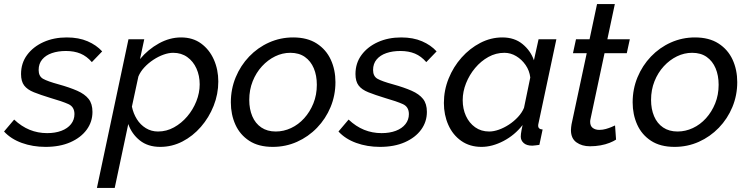

<svg xmlns="http://www.w3.org/2000/svg" viewBox="-44 -716 3703 949"><path d="M181 10Q118 10 64 -9.5Q10 -29 -24 -66L26 -125Q62 -91 102.5 -74.5Q143 -58 189 -58Q229 -58 259.5 -69.5Q290 -81 307 -102.5Q324 -124 324 -152Q324 -188 294 -201.5Q264 -215 205 -232Q156 -247 123.5 -260Q91 -273 75.5 -293.5Q60 -314 60 -350Q60 -404 90 -444.5Q120 -485 171 -508Q222 -531 286 -531Q345 -531 389 -512Q433 -493 461 -462L410 -409Q385 -438 354 -451Q323 -464 282 -464Q243 -464 212.5 -453.5Q182 -443 164.5 -422Q147 -401 147 -370Q147 -339 169 -326.5Q191 -314 246 -299Q300 -284 337.5 -267.5Q375 -251 394 -227Q413 -203 413 -163Q413 -114 384.5 -75Q356 -36 304 -13Q252 10 181 10Z M591 -522H669L648 -424Q688 -472 741.5 -501.5Q795 -531 851 -531Q909 -531 950 -501Q991 -471 1013 -421.5Q1035 -372 1035 -313Q1035 -251 1012 -193Q989 -135 949 -89Q909 -43 857.5 -16.5Q806 10 748 10Q687 10 647 -22Q607 -54 590 -103L523 213H435ZM737 -66Q779 -66 816 -86.5Q853 -107 881.5 -140.5Q910 -174 926.5 -215.5Q943 -257 943 -299Q943 -342 927 -377.5Q911 -413 881.5 -434Q852 -455 812 -455Q790 -455 764.5 -446Q739 -437 714 -420.5Q689 -404 669.5 -383Q650 -362 640 -338L608 -189Q615 -155 632.5 -127Q650 -99 677 -82.5Q704 -66 737 -66Z M1304 10Q1234 10 1188 -20Q1142 -50 1119.5 -100Q1097 -150 1097 -210Q1097 -276 1121 -334Q1145 -392 1187.5 -436.5Q1230 -481 1286 -506Q1342 -531 1405 -531Q1475 -531 1521.5 -501Q1568 -471 1591 -421Q1614 -371 1614 -310Q1614 -245 1590 -187Q1566 -129 1523 -84.5Q1480 -40 1424 -15Q1368 10 1304 10ZM1319 -66Q1358 -66 1394.5 -83Q1431 -100 1459.5 -131.5Q1488 -163 1505 -205Q1522 -247 1522 -297Q1522 -343 1507 -378.5Q1492 -414 1463 -434.5Q1434 -455 1391 -455Q1352 -455 1316 -437.5Q1280 -420 1251 -388.5Q1222 -357 1205 -314.5Q1188 -272 1188 -222Q1188 -177 1203 -141.5Q1218 -106 1247.5 -86Q1277 -66 1319 -66Z M1834 10Q1771 10 1717 -9.5Q1663 -29 1629 -66L1679 -125Q1715 -91 1755.5 -74.5Q1796 -58 1842 -58Q1882 -58 1912.5 -69.5Q1943 -81 1960 -102.5Q1977 -124 1977 -152Q1977 -188 1947 -201.5Q1917 -215 1858 -232Q1809 -247 1776.5 -260Q1744 -273 1728.5 -293.5Q1713 -314 1713 -350Q1713 -404 1743 -444.5Q1773 -485 1824 -508Q1875 -531 1939 -531Q1998 -531 2042 -512Q2086 -493 2114 -462L2063 -409Q2038 -438 2007 -451Q1976 -464 1935 -464Q1896 -464 1865.5 -453.5Q1835 -443 1817.5 -422Q1800 -401 1800 -370Q1800 -339 1822 -326.5Q1844 -314 1899 -299Q1953 -284 1990.5 -267.5Q2028 -251 2047 -227Q2066 -203 2066 -163Q2066 -114 2037.5 -75Q2009 -36 1957 -13Q1905 10 1834 10Z M2336 10Q2278 10 2236 -19.5Q2194 -49 2172 -98.5Q2150 -148 2150 -207Q2150 -270 2173.5 -328Q2197 -386 2237.5 -431.5Q2278 -477 2330 -504Q2382 -531 2439 -531Q2499 -531 2539 -498Q2579 -465 2595 -418L2618 -522H2706L2618 -108Q2617 -104 2616.5 -101Q2616 -98 2616 -95Q2616 -77 2638 -76L2622 0Q2611 1 2602.5 2.5Q2594 4 2587 4Q2559 4 2544.5 -9Q2530 -22 2530 -41Q2530 -47 2531 -55Q2532 -63 2534 -74Q2536 -85 2539 -98Q2500 -48 2444.5 -19Q2389 10 2336 10ZM2374 -66Q2396 -66 2421.5 -75Q2447 -84 2471.5 -100Q2496 -116 2516 -137.5Q2536 -159 2546 -183L2577 -333Q2573 -367 2554 -394.5Q2535 -422 2507.5 -438.5Q2480 -455 2449 -455Q2407 -455 2370 -434.5Q2333 -414 2304.5 -380Q2276 -346 2259.5 -304.5Q2243 -263 2243 -221Q2243 -178 2259 -143Q2275 -108 2304.5 -87Q2334 -66 2374 -66Z M2778 -73Q2778 -80 2779 -87.5Q2780 -95 2781 -102L2856 -453H2788L2803 -522H2870L2907 -696H2995L2958 -522H3069L3054 -453H2944L2875 -129Q2874 -125 2873.5 -121.5Q2873 -118 2873 -114Q2873 -93 2886 -83.5Q2899 -74 2918 -74Q2935 -74 2950.5 -78.5Q2966 -83 2978 -88Q2990 -93 2996 -96L3001 -26Q2989 -18 2969 -10Q2949 -2 2924 2.5Q2899 7 2872 7Q2832 7 2805 -12.5Q2778 -32 2778 -73Z M3290 10Q3220 10 3174 -20Q3128 -50 3105.5 -100Q3083 -150 3083 -210Q3083 -276 3107 -334Q3131 -392 3173.5 -436.5Q3216 -481 3272 -506Q3328 -531 3391 -531Q3461 -531 3507.5 -501Q3554 -471 3577 -421Q3600 -371 3600 -310Q3600 -245 3576 -187Q3552 -129 3509 -84.5Q3466 -40 3410 -15Q3354 10 3290 10ZM3305 -66Q3344 -66 3380.5 -83Q3417 -100 3445.5 -131.5Q3474 -163 3491 -205Q3508 -247 3508 -297Q3508 -343 3493 -378.5Q3478 -414 3449 -434.5Q3420 -455 3377 -455Q3338 -455 3302 -437.5Q3266 -420 3237 -388.5Q3208 -357 3191 -314.5Q3174 -272 3174 -222Q3174 -177 3189 -141.5Q3204 -106 3233.5 -86Q3263 -66 3305 -66Z"/></svg>

Font: Raleway Thin Medium
Style: Italic
Weight: 500
Italic angle: -12°
Version: Version 4.026